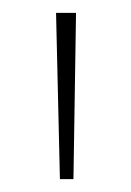

<svg xmlns="http://www.w3.org/2000/svg" viewBox="-20 -734 204 298"><path d="M67 -714 73 -456H94L98 -714Z"/></svg>

Font: Noto Sans Thai Looped Condensed Thin
Style: Regular
Weight: 100
Width: 3
Designer: Sasikarn Vongin, Ben Mitchell
Foundry: The Fontpad Ltd
Version: Version 1.001